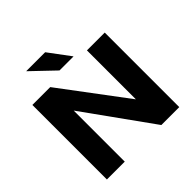

<svg xmlns="http://www.w3.org/2000/svg" viewBox="-222 -1098 1295 1295"><g transform="rotate(-45 425.0 -450.5)"><path d="M79.1 0V-710.9H249.5L599.6 -244.1V-710.9H769.5V0H598.6L249.5 -486.8V0ZM391.6 -901.4 507.3 -746.1H373L210.4 -901.4Z"/></g></svg>

Font: Bert Sans Black
Style: Regular
Weight: 900
Designer: Christian Robertson, Adam Twardoch, & Cristiano Sobral
Foundry: Google
Version: Version 12.135;January 10, 2020;FontCreator 12.0.0.2547 64-b